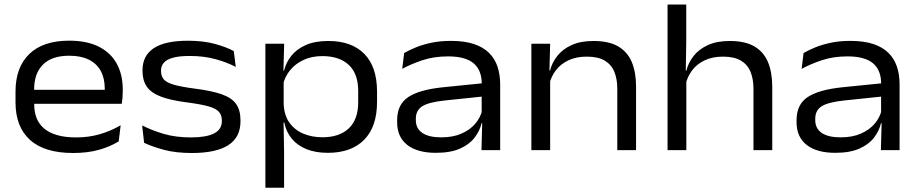

<svg xmlns="http://www.w3.org/2000/svg" viewBox="-20 -682 4172 872"><path d="M312.6 12.9Q182 12.9 116.3 -46.6Q50.5 -106.1 50.5 -216.6V-266.3Q50.5 -376.1 113 -436.7Q175.4 -497.3 294.3 -497.3Q374.6 -497.3 428.8 -470Q482.9 -442.6 510.2 -392.9Q537.5 -343.2 537.5 -276V-265.2Q537.5 -251.5 536.3 -237.3Q535 -223 532.9 -210.5H453.8Q455 -228 455.4 -245.8Q455.8 -263.5 455.8 -278.9Q455.8 -326.4 437.6 -359.8Q419.3 -393.2 383.4 -411.1Q347.4 -428.9 294.3 -428.9Q215.1 -428.9 175 -388.6Q135 -348.4 135 -275.7V-248.7L135.4 -239V-207.7Q135.4 -173.9 145.9 -146.6Q156.4 -119.3 179.3 -99.3Q202.1 -79.4 238.5 -68.7Q274.9 -57.9 326.1 -57.9Q383.3 -57.9 433.3 -72.5Q483.2 -87 528 -113L519.2 -40.1Q479.5 -15.3 428 -1.2Q376.5 12.9 312.6 12.9ZM92 -210.5V-274.3H515.4V-210.5Z M851.7 12.9Q777.9 12.9 724 -1.7Q670.1 -16.3 634.5 -33.4L625.6 -112.3Q669.3 -90 723.6 -73.9Q777.9 -57.9 847.6 -57.9Q916.9 -57.9 952.3 -76.1Q987.6 -94.3 987.6 -131.8V-134.5Q987.6 -159.8 973.6 -174.9Q959.6 -190.1 925.2 -199.5Q890.8 -208.9 829.4 -216.9Q752.4 -226.8 708.5 -244.1Q664.5 -261.3 645.9 -289.7Q627.2 -318.1 627.2 -360.4V-362.9Q627.2 -429.4 678.4 -463.2Q729.5 -497 833.8 -497Q904.1 -497 956.4 -482.5Q1008.6 -468.1 1041.8 -450L1050.8 -378.1Q1010.8 -399 958.5 -413.4Q906.2 -427.8 841.1 -427.8Q793.7 -427.8 765.2 -419.8Q736.7 -411.8 724 -397Q711.3 -382.2 711.3 -361.7V-360Q711.3 -336.3 723.9 -321.5Q736.5 -306.8 769.3 -297.3Q802.1 -287.8 862.6 -279.8Q940.2 -270.1 986.1 -254.1Q1032 -238.2 1052.1 -210.1Q1072.2 -182 1072.2 -135.4V-131.1Q1072.2 -58.1 1016.6 -22.6Q961.1 12.9 851.7 12.9Z M1468.5 12.1Q1413.6 12.1 1372.2 -4.5Q1330.7 -21.2 1305.1 -52.2Q1279.4 -83.3 1271.2 -125.6H1242.9L1268.3 -209.2Q1270.7 -158.2 1294.5 -124.8Q1318.4 -91.4 1357.5 -75Q1396.6 -58.6 1444.5 -58.6Q1521.7 -58.6 1564.2 -99.1Q1606.8 -139.6 1606.8 -217.6V-269.4Q1606.8 -346.7 1564.2 -387Q1521.6 -427.2 1443.7 -427.2Q1396.4 -427.2 1359.3 -410.2Q1322.2 -393.1 1298.2 -364Q1274.2 -334.9 1265.3 -297.8L1243.7 -360.9H1270.1Q1278.5 -397.3 1302.7 -428Q1326.9 -458.8 1368.7 -477.4Q1410.5 -495.9 1471 -495.9Q1577.2 -495.9 1634.8 -437.1Q1692.4 -378.2 1692.4 -265.5V-219.5Q1692.4 -106.4 1633.9 -47.1Q1575.4 12.1 1468.5 12.1ZM1185.3 170.5V-483.4H1270.6L1267 -352.2L1268.3 -322.2V-156.5L1267.7 -135L1270.2 6.3V170.5Z M2166.7 0 2170.2 -131 2167.6 -146.6V-280.1L2168 -301.3Q2168 -363.2 2130.9 -394.6Q2093.8 -425.9 2015.2 -425.9Q1950.8 -425.9 1898.7 -408.5Q1846.6 -391.1 1806.8 -369.3L1815.5 -441.2Q1837.4 -453.9 1868.2 -466.6Q1899.1 -479.3 1939.1 -487.8Q1979.1 -496.3 2027.6 -496.3Q2089 -496.3 2131.9 -482.2Q2174.8 -468 2201.2 -441.6Q2227.7 -415.2 2239.6 -379.1Q2251.6 -343 2251.6 -299.1V0ZM1959.3 12.1Q1875.6 12.1 1829.7 -23.8Q1783.7 -59.7 1783.7 -126.8V-136.2Q1783.7 -207.6 1834.2 -241.1Q1884.6 -274.7 1992.1 -285.7L2178 -304.4L2180.7 -244.5L2000.6 -225.7Q1927.9 -218.1 1898.2 -199.7Q1868.6 -181.3 1868.6 -142.6V-136.3Q1868.6 -98.4 1898.1 -78.3Q1927.7 -58.2 1983.9 -58.2Q2037.1 -58.2 2075.9 -75.2Q2114.7 -92.1 2138.6 -120.4Q2162.5 -148.7 2170.4 -182.7L2183.7 -122.6H2167.2Q2158.9 -87.2 2135.1 -56.4Q2111.3 -25.7 2068.5 -6.8Q2025.6 12.1 1959.3 12.1Z M2783.5 0V-278.9Q2783.5 -322.5 2770.3 -355.4Q2757.1 -388.3 2726.8 -406.5Q2696.5 -424.8 2644.5 -424.8Q2597 -424.8 2561.7 -408.1Q2526.4 -391.5 2504.6 -362.9Q2482.8 -334.2 2474.5 -298.5L2460.5 -361.4H2478.1Q2486.9 -397.5 2511.1 -428.1Q2535.3 -458.8 2576.1 -477.4Q2617 -495.9 2675.5 -495.9Q2745.2 -495.9 2787.5 -471.3Q2829.7 -446.7 2849.3 -400.2Q2868.8 -353.6 2868.8 -288.2V0ZM2393.3 0V-483.4H2478.6L2475.1 -352.8L2478.6 -345.3V0Z M3402 0V-278.9Q3402 -322.5 3388.8 -355.4Q3375.6 -388.3 3345.3 -406.5Q3314.9 -424.8 3263.3 -424.8Q3215.9 -424.8 3180.6 -408.1Q3145.3 -391.5 3123.7 -362.9Q3102.1 -334.2 3093.8 -298.5L3077.4 -361.4H3097.4Q3106.2 -397.5 3130.4 -428.1Q3154.6 -458.8 3195.4 -477.4Q3236.1 -495.9 3294 -495.9Q3363.7 -495.9 3406 -471.3Q3448.2 -446.7 3467.8 -400.2Q3487.3 -353.6 3487.3 -288.2V0ZM3011.8 0V-661.5H3096.7V-491.3L3094.3 -345.7L3097.1 -340.1V0Z M3980.7 0 3984.2 -131 3981.6 -146.6V-280.1L3982 -301.3Q3982 -363.2 3944.9 -394.6Q3907.8 -425.9 3829.2 -425.9Q3764.8 -425.9 3712.7 -408.5Q3660.6 -391.1 3620.8 -369.3L3629.5 -441.2Q3651.4 -453.9 3682.2 -466.6Q3713.1 -479.3 3753.1 -487.8Q3793.1 -496.3 3841.6 -496.3Q3903 -496.3 3945.9 -482.2Q3988.8 -468 4015.2 -441.6Q4041.7 -415.2 4053.6 -379.1Q4065.6 -343 4065.6 -299.1V0ZM3773.3 12.1Q3689.6 12.1 3643.7 -23.8Q3597.7 -59.7 3597.7 -126.8V-136.2Q3597.7 -207.6 3648.2 -241.1Q3698.6 -274.7 3806.1 -285.7L3992 -304.4L3994.7 -244.5L3814.6 -225.7Q3741.9 -218.1 3712.2 -199.7Q3682.6 -181.3 3682.6 -142.6V-136.3Q3682.6 -98.4 3712.1 -78.3Q3741.7 -58.2 3797.9 -58.2Q3851.1 -58.2 3889.9 -75.2Q3928.7 -92.1 3952.6 -120.4Q3976.5 -148.7 3984.4 -182.7L3997.7 -122.6H3981.2Q3972.9 -87.2 3949.1 -56.4Q3925.3 -25.7 3882.5 -6.8Q3839.6 12.1 3773.3 12.1Z"/></svg>

Font: Anek Gurmukhi Medium SemiExpanded
Style: Regular
Weight: 500
Width: 6
Version: Version 1.003